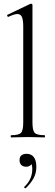

<svg xmlns="http://www.w3.org/2000/svg" viewBox="-20 -745 296 1041"><path d="M41 0Q38 0 38 -6Q38 -12 41 -12Q82 -12 94 -25Q106 -38 106 -81V-600Q106 -636 99 -652.5Q92 -669 74 -669Q58 -669 26 -654Q22 -652 19.5 -658Q17 -664 21 -665L144 -724Q146 -725 149 -725Q151 -725 153.5 -723Q156 -721 156 -718V-81Q156 -39 167.5 -25.5Q179 -12 221 -12Q224 -12 224 -6Q224 0 221 0Q204 0 180.5 -1Q157 -2 131 -2Q106 -2 82 -1Q58 0 41 0ZM120 275Q116 277 112.5 273.5Q109 270 112 268Q135 246 145 222Q155 198 155 173Q155 151 149.5 143Q144 135 136 130L152 127Q155 143 145.5 151Q136 159 122 159Q105 159 95.5 149.5Q86 140 86 124Q86 104 97 96.5Q108 89 124 89Q150 89 163.5 107Q177 125 177 160Q177 194 162 221.5Q147 249 120 275Z"/></svg>

Font: Cormorant Light Light
Style: Regular
Weight: 300
Version: Version 4.000